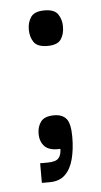

<svg xmlns="http://www.w3.org/2000/svg" viewBox="-43 -440 298 565"><g transform="rotate(-5 105.5 -157.5)"><path d="M110 -305Q80 -305 69.5 -320.5Q59 -336 59 -358Q59 -379 69.5 -394.5Q80 -410 110 -410Q139 -410 149.5 -394.5Q160 -379 160 -358Q160 -335 149.5 -320Q139 -305 110 -305ZM58 95V37H79Q104 37 112.5 27.5Q121 18 121 0Q89 2 75 -12Q61 -26 61 -50Q61 -71 72 -85.5Q83 -100 111 -100Q135 -100 147 -86Q159 -72 159 -32Q159 4 151.5 33Q144 62 127 78.5Q110 95 81 95Z"/></g></svg>

Font: Darker Grotesque SemiBold
Style: Regular
Weight: 600
Designer: Gabriel Lam
Foundry: TypeRant
Version: Version 1.000;gftools[0.9.28]